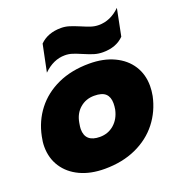

<svg xmlns="http://www.w3.org/2000/svg" viewBox="-130 -815 877 939"><g transform="rotate(-20 308.0 -345.5)"><path d="M180 -665Q221 -706 290 -706Q311 -706 331 -700Q351 -694 382 -681Q410 -669 429.5 -662.5Q449 -656 470 -656Q531 -656 581 -705L553 -565Q513 -524 444 -524Q420 -524 398.5 -530.5Q377 -537 347 -550Q319 -562 300.5 -568Q282 -574 262 -574Q202 -574 151 -524ZM15 -188Q15 -213 21 -240Q36 -315 80.5 -372.5Q125 -430 196 -462.5Q267 -495 360 -495Q434 -495 489 -469Q544 -443 573.5 -397Q603 -351 603 -291Q603 -267 598 -240Q582 -165 537 -107.5Q492 -50 420.5 -17.5Q349 15 257 15Q184 15 129.5 -10.5Q75 -36 45 -82Q15 -128 15 -188ZM403 -240Q406 -257 406 -272Q406 -305 388 -322Q370 -339 329 -339Q286 -339 255 -312.5Q224 -286 216 -240Q212 -218 212 -208Q212 -140 288 -140Q331 -140 362 -167Q393 -194 403 -240Z"/></g></svg>

Font: Readiness ExtraBold
Style: Italic
Weight: 800
Italic angle: -12°
Designer: Katatrad Team
Foundry: CadsonDemak
Version: Version 1.00;January 16, 2020;FontCreator 12.0.0.2550 64-bit